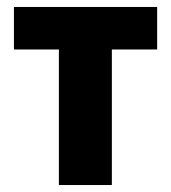

<svg xmlns="http://www.w3.org/2000/svg" viewBox="-20 -531 490 551"><path d="M149 0H301V-389H431V-511H20V-389H149Z"/></svg>

Font: Finlandica
Style: Bold
Weight: 700
Designer: Niklas Ekholm, Juho Hiilivirta, Jaakko Suomalainen
Foundry: Helsinki Type Studio
Version: Version 2.000;Glyphs 3.2 (3202)